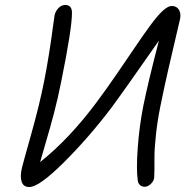

<svg xmlns="http://www.w3.org/2000/svg" viewBox="-20 -772 762 771"><path d="M98.1 -21Q73.2 -21 66.7 -43Q60.1 -64.9 67.9 -97.2Q69.8 -106.9 104.5 -230.2Q139.2 -353.5 157.2 -445.8Q168 -499.5 177.2 -558.3Q186.5 -617.2 191.9 -659.4Q197.3 -701.7 199.2 -710.9Q202.6 -726.6 214.4 -739.3Q226.1 -752 242.2 -752Q269 -752 269 -720.2Q269 -657.2 226.1 -445.8Q213.4 -380.9 196.8 -317.6Q180.2 -254.4 163.6 -199Q147 -143.6 141.1 -121.1Q258.8 -214.8 368.2 -361.8Q405.8 -412.1 449.7 -476.1Q493.7 -540 522.9 -583.5Q552.2 -627 581.5 -667.2Q610.8 -707.5 632.6 -727.8Q654.3 -748 669.9 -748Q689 -748 698.2 -733.2Q707.5 -718.3 703.1 -695.8Q701.7 -688 688 -631.3Q674.3 -574.7 655.8 -492.9Q637.2 -411.1 624 -345.2Q611.8 -284.7 606 -229Q600.1 -173.3 600.3 -144Q600.6 -114.7 600.1 -87.6Q599.6 -60.5 599.1 -57.1Q596.7 -43.9 585.2 -33Q573.7 -22 561 -22Q549.8 -22 542.2 -28.8Q534.7 -35.6 533.2 -46.9Q526.9 -91.3 533 -177.2Q539.1 -263.2 555.2 -345.2Q574.2 -439.9 618.2 -608.9Q472.2 -399.4 424.8 -335.9Q334 -216.8 235.4 -118.9Q136.7 -21 98.1 -21Z"/></svg>

Font: Shantell Sans Bouncy
Style: Italic
Weight: 300
Italic angle: -11.31°
Designer: Stephen Nixon, Anya Danilova, Shantell Martin
Foundry: Arrow Type
Version: Version 1.006;[9816181b4]